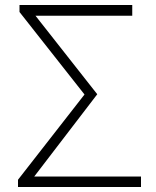

<svg xmlns="http://www.w3.org/2000/svg" viewBox="-20 -748 626 768"><path d="M52 0V-29L318 -370L58 -700V-728H509V-685H122L369 -371L117 -42H544V0Z"/></svg>

Font: Noto Sans KR ExtraLight
Style: Regular
Weight: 250
Designer: Ryoko NISHIZUKA  (kana, bopomofo & ideographs); Paul D. Hunt (Latin, Greek & Cyrillic); Sandoll Communications , Soo-you
Foundry: Adobe
Version: Version 2.004-H2;hotconv 1.0.118;makeotfexe 2.5.65603